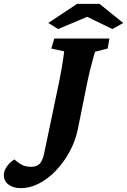

<svg xmlns="http://www.w3.org/2000/svg" viewBox="-174 -772 656 991"><path d="M227.5 -104.5Q214.8 -43 184.6 12.2Q154.3 67.4 113.8 109.4Q73.2 151.4 26.9 175.3Q-19.5 199.2 -65.4 199.2Q-105.5 199.2 -129.9 180.7Q-154.3 162.1 -154.3 131.8Q-154.3 109.4 -138.7 87.4Q-123 65.4 -99.6 50.8Q-81.1 68.4 -61 78.6Q-41 88.9 -12.7 88.9Q15.6 88.9 30.8 73.2Q45.9 57.6 53.7 20.5L132.8 -357.4Q139.6 -390.6 144.5 -420.4Q149.4 -450.2 152.8 -472.7Q156.2 -495.1 157.2 -506.8L90.8 -521.5L106.4 -573.2H390.6L381.8 -521.5L316.4 -504.9Q312.5 -491.2 301.8 -452.6Q291 -414.1 278.3 -355.5ZM461.9 -653.3 406.2 -622.1 245.1 -700.2H311.5L126 -622.1L75.2 -653.3L223.6 -752H339.8Z"/></svg>

Font: Crimson Pro ExtraBold
Style: Italic
Weight: 800
Italic angle: -12°
Designer: Jacques Le Bailly
Foundry: Baron von Fonthausen
Version: Version 1.003